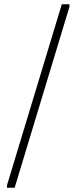

<svg xmlns="http://www.w3.org/2000/svg" viewBox="-20 -802 359 904"><path d="M271 -782H307V-770L49 82H13V70Z"/></svg>

Font: Phudu SemiBold
Style: Regular
Weight: 600
Version: Version 1.005;gftools[0.9.23]